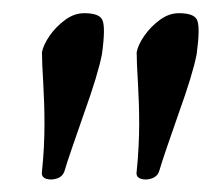

<svg xmlns="http://www.w3.org/2000/svg" viewBox="-20 -702 330 297"><path d="M110.4 -681.6Q133.3 -681.6 138.2 -671.4Q143.6 -660.6 137.7 -618.2Q131.8 -587.4 109.9 -526.4Q99.1 -495.6 91.6 -473.6Q84 -451.7 80.1 -438.5Q77.6 -429.2 68.4 -426Q59.1 -422.9 51.3 -425.5Q43.5 -428.2 44.9 -436.5Q46.9 -456.1 47.9 -474.6Q48.8 -493.2 48.8 -510.3Q48.8 -541 46.9 -573.5Q44.9 -606 44.9 -621.1Q46.9 -632.3 56.6 -646.5Q66.4 -660.6 80.6 -671.1Q94.7 -681.6 110.4 -681.6ZM256.8 -681.6Q279.8 -681.6 284.7 -671.4Q290 -660.6 284.2 -618.2Q278.3 -587.4 256.3 -526.4Q245.6 -495.6 238 -473.6Q230.5 -451.7 226.6 -438.5Q224.1 -429.2 214.8 -426Q205.6 -422.9 197.8 -425.5Q189.9 -428.2 191.4 -436.5Q193.4 -456.1 194.3 -474.6Q195.3 -493.2 195.3 -510.3Q195.3 -541 193.4 -573.5Q191.4 -606 191.4 -621.1Q193.4 -632.3 203.1 -646.5Q212.9 -660.6 227.1 -671.1Q241.2 -681.6 256.8 -681.6Z"/></svg>

Font: Metal
Style: Regular
Weight: 400
Designer: Danh Hong
Version: Version 8.002; ttfautohint (v1.8.3)